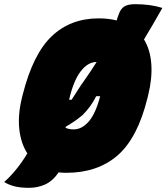

<svg xmlns="http://www.w3.org/2000/svg" viewBox="-65 -807 798 920"><path d="M408 -719Q455 -719 494 -709Q496 -717 499 -725Q502 -733 505 -741Q513 -764 530 -775.5Q547 -787 583 -787Q656 -787 713 -769Q665 -684 625 -618Q655 -569 660 -500.5Q665 -432 645 -351L641 -335Q594 -145 498 -62Q402 21 253 21Q234 21 216 19Q187 61 151 77Q115 93 75 93Q32 93 3.5 85.5Q-25 78 -45 65Q-18 42 11.5 6Q41 -30 66 -72Q35 -120 27.5 -188Q20 -256 40 -338L44 -354Q93 -548 183 -633.5Q273 -719 408 -719ZM338 -420Q371 -467 398 -510Q356 -510 321.5 -465Q287 -420 266 -329H278Q295 -355 309.5 -378Q324 -401 338 -420ZM249 -199Q249 -196 250 -194Q267 -187 288 -187Q327 -187 360 -224.5Q393 -262 415 -346H396Q372 -297 331 -256Q322 -248 306.5 -236.5Q291 -225 275 -215Q259 -205 249 -199Z"/></svg>

Font: Recursive Sn Csl St XBk
Style: Italic
Weight: 1000
Italic angle: -15°
Version: Version 1.085;hotconv 1.1.0;makeotfexe 2.6.0; ttfautohint (v